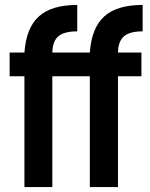

<svg xmlns="http://www.w3.org/2000/svg" viewBox="-20 -758 606 778"><path d="M79 -449H19V-545H79Q86 -645 137.5 -691.5Q189 -738 293 -738V-631Q240 -631 216.5 -611Q193 -591 192 -545H344Q351 -645 402.5 -691.5Q454 -738 558 -738V-631Q506 -631 482.5 -611Q459 -591 458 -545H553V-449H458V0H344V-449H192V0H79Z"/></svg>

Font: Involve SemiBold
Style: Regular
Weight: 600
Designer: Stefan Peev
Foundry: Context Ltd.
Version: Version 1.001